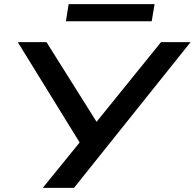

<svg xmlns="http://www.w3.org/2000/svg" viewBox="-20 -909 942 929"><path d="M187 0 377 -234 380 -196 66 -705H205L452 -312H441L759 -705H902L338 0ZM299 -806 312 -889H728L714 -806Z"/></svg>

Font: Nunito Sans 7pt Expanded SemiBold
Style: Italic
Weight: 600
Width: 7
Italic angle: -9°
Designer: Vernon Adams
Foundry: Vernon Adams
Version: Version 3.101;gftools[0.9.27]